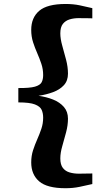

<svg xmlns="http://www.w3.org/2000/svg" viewBox="-20 -830 572 990"><path d="M317.5 140.5Q223 140.5 182 105.2Q141 70 141 7.5Q141 -26.5 150.5 -55.5Q160 -84.5 172 -111.5Q184 -138.5 193.2 -165.8Q202.5 -193 202.5 -223.5Q202.5 -246 194.8 -263.5Q187 -281 160.2 -291.5Q133.5 -302 74.5 -302V-376Q133.5 -375.5 160.2 -383.2Q187 -391 194.8 -406Q202.5 -421 202.5 -443Q202.5 -473.5 193.2 -501Q184 -528.5 172 -555.8Q160 -583 150.5 -612.2Q141 -641.5 141 -676Q141 -739 182.2 -774.2Q223.5 -809.5 318 -809.5Q357 -809.5 390 -802.8Q423 -796 456 -788V-735.5Q447 -736 434 -736Q421 -736 408 -736.2Q395 -736.5 385.5 -736.5Q360.5 -736.5 339 -730Q317.5 -723.5 304.2 -706.8Q291 -690 291 -658Q291 -630 301 -594.5Q311 -559 320.8 -521.8Q330.5 -484.5 330.5 -450Q330.5 -413.5 309.2 -390.5Q288 -367.5 253.5 -354.8Q219 -342 178.5 -336Q219 -330.5 253.5 -316.8Q288 -303 309.2 -278.8Q330.5 -254.5 330.5 -218Q330.5 -184.5 320.8 -147.8Q311 -111 301 -76.2Q291 -41.5 291 -13Q291 19 304.2 36Q317.5 53 339.2 59.2Q361 65.5 386 65.5Q395.5 65.5 408.5 65.2Q421.5 65 434.2 64.8Q447 64.5 456 64.5V119Q423.5 126.5 390 133.5Q356.5 140.5 317.5 140.5Z"/></svg>

Font: Merriweather 36pt ExtraBold
Style: Regular
Weight: 800
Designer: Eben Sorkin
Foundry: Eben Sorkin
Version: Version 2.100